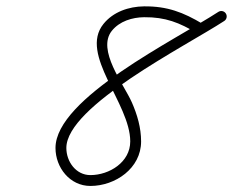

<svg xmlns="http://www.w3.org/2000/svg" viewBox="-20 -580 751 619"><path d="M639.4 -479C644.4 -487.3 641.7 -498.1 633.4 -503C570.9 -540.3 519.4 -560.3 444.2 -559.5C395.2 -559 344.8 -541.8 313.4 -502.6C234.4 -404.2 399.9 -247.2 399.9 -124C399.9 -57.3 332.6 -15.5 271.4 -15.5C224.6 -15.5 193.9 -59.2 193.9 -103C193.9 -238.2 579.5 -431.7 703 -512.4C711.1 -517.6 713.3 -528.5 708 -536.6C702.8 -544.7 691.9 -546.9 683.8 -541.6C683.8 -541.6 683.8 -541.6 683.8 -541.6C547.5 -452.5 158.9 -263.7 158.9 -103C158.9 -39.8 205.2 19.5 271.4 19.5C352.1 19.5 434.9 -37.6 434.9 -124C434.9 -167.9 422.6 -210.1 405.1 -249.9C379.2 -308.7 291.1 -418.9 340.6 -480.7C365.5 -511.6 406.2 -524.1 444.6 -524.5C513.4 -525.2 558.6 -506.9 615.4 -473C623.7 -468 634.5 -470.7 639.4 -479Z"/></svg>

Font: FRB American Cursive Guidelines
Style: Italic
Weight: 400
Italic angle: -25°
Version: Version 2.0;Modular Font Editor K font №1